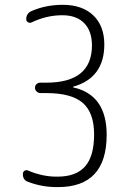

<svg xmlns="http://www.w3.org/2000/svg" viewBox="-20 -760 540 790"><path d="M95.7 -11.7Q73.2 -19.5 74.2 -44.9Q74.2 -52.7 80.6 -57.1Q86.9 -61.5 94.7 -58.6Q156.2 -32.2 216.8 -33.2Q293 -33.2 330.1 -75.2Q367.2 -117.2 367.2 -207Q367.2 -295.9 320.8 -336.4Q274.4 -377 170.9 -377H146.5Q137.7 -377 130.9 -383.3Q124 -389.6 124 -398.9Q124 -408.2 130.4 -414.1Q136.7 -419.9 146.5 -419.9H170.9Q357.4 -419.9 358.4 -572.3Q358.4 -631.8 326.7 -664.6Q294.9 -697.3 236.3 -697.3Q171.9 -697.3 110.4 -668Q102.5 -664.1 95.2 -668.5Q87.9 -672.9 87.9 -680.7Q87.9 -705.1 110.4 -714.8Q168.9 -740.2 238.3 -740.2Q318.4 -740.2 363.8 -696.8Q409.2 -653.3 409.2 -577.1Q409.2 -439.5 281.2 -403.3Q280.3 -403.3 280.3 -402.3Q280.3 -400.4 281.2 -400.4Q418.9 -370.1 418.9 -205.1Q418.9 9.8 218.8 9.8Q154.3 10.7 95.7 -11.7Z"/></svg>

Font: Rounded-L Mgen+ 1mn light
Style: Regular
Weight: 200
Designer: [Source Han Sans]
Ryoko NISHIZUKA  (kana & ideographs); Paul D. Hunt (Latin, Greek & Cyrillic); Wenlong ZHANG  (bopomofo
Version: Version 1.059.20150602